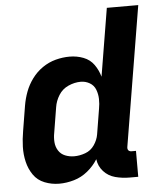

<svg xmlns="http://www.w3.org/2000/svg" viewBox="-53 -781 687 834"><g transform="rotate(-5 290.5 -363.5)"><path d="M172 8Q204 8 236.5 -1.5Q269 -11 296 -33Q323 -55 341 -84Q345 -53 365.5 -30.5Q386 -8 416 0Q446 8 478 8H516V-105H496Q491 -105 486.5 -107.5Q482 -110 480.5 -115Q479 -120 480 -125L581 -735H444L395 -439Q387 -468 370 -492Q353 -516 324.5 -527Q296 -538 264 -538Q234 -538 203.5 -530Q173 -522 146 -503.5Q119 -485 99.5 -458.5Q80 -432 69 -402.5Q58 -373 53 -343L35 -233Q29 -199 28 -165.5Q27 -132 34.5 -100Q42 -68 60 -42Q78 -16 108.5 -4Q139 8 172 8ZM247 -105Q226 -105 207.5 -112.5Q189 -120 178.5 -136.5Q168 -153 166.5 -173.5Q165 -194 169 -214L187 -324Q191 -351 206.5 -376Q222 -401 249 -413Q276 -425 303 -425Q324 -425 342 -414.5Q360 -404 367.5 -384.5Q375 -365 375.5 -343.5Q376 -322 372 -301L354 -191Q350 -167 335 -145Q320 -123 295.5 -114Q271 -105 247 -105Z"/></g></svg>

Font: Iosevka Sparkle Extrabold
Style: Italic
Weight: 800
Italic angle: -9°
Designer: Belleve Invis
Foundry: Belleve Invis
Version: Version 4.5.0; ttfautohint (v1.8.3)